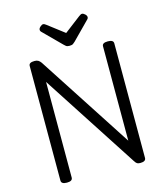

<svg xmlns="http://www.w3.org/2000/svg" viewBox="-164 -1309 1251 1447"><g transform="rotate(-15 461.5 -586.0)"><path d="M176 14Q132 14 132 -14V-908Q132 -922 143 -928.5Q154 -935 176 -935Q194 -935 205 -928.5Q216 -922 226 -908L704 -172V-908Q704 -922 715 -928.5Q726 -935 748 -935Q792 -935 792 -908V-14Q792 0 781 7Q770 14 749 14Q733 14 724 9Q715 4 704 -14L220 -760V-14Q220 0 209 7Q198 14 176 14ZM614 -1186Q624 -1186 636.5 -1174.5Q649 -1163 649 -1152Q649 -1150 648.5 -1146Q648 -1142 643 -1136L506 -997Q499 -991 490.5 -984Q482 -977 462 -977Q443 -977 434.5 -984Q426 -991 420 -997L281 -1136Q276 -1142 275.5 -1146Q275 -1150 275 -1152Q275 -1163 288 -1174.5Q301 -1186 310 -1186Q317 -1186 322.5 -1182.5Q328 -1179 335 -1174L462 -1077L589 -1174Q597 -1179 602 -1182.5Q607 -1186 614 -1186Z"/></g></svg>

Font: Playwrite DE Grund
Style: Regular
Weight: 400
Designer: Veronika Burian, José Scaglione
Foundry: TypeTogether
Version: Version 1.002